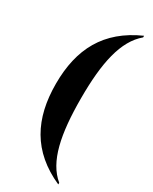

<svg xmlns="http://www.w3.org/2000/svg" viewBox="-232 -826 814 1019"><g transform="rotate(30 175.5 -316.5)"><path d="M325 139V129C232 53 201 -98 201 -318C201 -535 232 -684 325 -762V-772C127 -684 47 -531 47 -318C47 -104 127 51 325 139Z"/></g></svg>

Font: Noto Serif Display Condensed Extra
Style: Regular
Weight: 800
Width: 3
Designer: Monotype Design Team
Foundry: Monotype Imaging Inc.
Version: Version 1.900